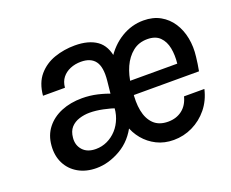

<svg xmlns="http://www.w3.org/2000/svg" viewBox="-89 -637 955 793"><g transform="rotate(-20 388.5 -240.5)"><path d="M69.5 -138Q73 -183 97.8 -214.5Q122.5 -246 163 -262.8Q203.5 -279.5 254.5 -279.5Q288.5 -279.5 321.2 -272Q354 -264.5 386 -251.5L369.5 -234L377.5 -311.5Q383.5 -370 364.2 -396.2Q345 -422.5 301.5 -422.5Q276 -422.5 254.5 -413.5Q233 -404.5 219.5 -387.5Q206 -370.5 203.5 -344H107Q112 -399 140.2 -432Q168.5 -465 211 -479.8Q253.5 -494.5 301 -494.5Q361 -494.5 397 -469.2Q433 -444 440.5 -386L428 -389Q459.5 -439.5 505 -467Q550.5 -494.5 602.5 -494.5Q644.5 -494.5 675.8 -477Q707 -459.5 726.8 -429.2Q746.5 -399 754 -360.2Q761.5 -321.5 756 -278.5Q754.5 -264.5 752.2 -249Q750 -233.5 747 -218.5H437.5L462.5 -238Q456 -189 463.5 -150.2Q471 -111.5 494 -89Q517 -66.5 557 -66.5Q593 -66.5 618.5 -86Q644 -105.5 653.5 -142.5H743Q732 -95 703.8 -60.2Q675.5 -25.5 636.2 -6.5Q597 12.5 553 12.5Q512 12.5 479 -4Q446 -20.5 423 -48.2Q400 -76 389.5 -110L402.5 -110.5Q373.5 -49 320.2 -18.2Q267 12.5 213.5 12.5Q168 12.5 134 -7Q100 -26.5 83 -60.5Q66 -94.5 69.5 -138ZM164 -138Q161 -106 180.8 -84.2Q200.5 -62.5 238 -62.5Q264.5 -62.5 288 -73.5Q311.5 -84.5 329.8 -104.5Q348 -124.5 358.2 -151.8Q368.5 -179 368 -211.5L379 -190.5Q353 -199.5 321.8 -206Q290.5 -212.5 263.5 -212.5Q240 -212.5 217.8 -205.5Q195.5 -198.5 181 -182.5Q166.5 -166.5 164 -138ZM464 -261.5 444 -279H673.5Q677.5 -315.5 671.5 -346.8Q665.5 -378 646.2 -397.2Q627 -416.5 591 -416.5Q553.5 -416.5 526.8 -395Q500 -373.5 484.2 -338.5Q468.5 -303.5 464 -261.5Z"/></g></svg>

Font: Karla Medium
Style: Italic
Weight: 500
Italic angle: -8°
Designer: Jonathan Pinhorn
Version: Version 2.001